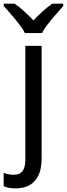

<svg xmlns="http://www.w3.org/2000/svg" viewBox="-53 -786 365 1046"><path d="M32.2 240.2Q8.8 240.2 -6.6 236.8Q-22 233.4 -33.2 228V155.8Q-20.5 160.6 -7.3 163.3Q5.9 166 22.9 166Q36.1 166 47.4 162.4Q58.6 158.7 67.1 149.2Q75.7 139.6 80.3 123.8Q85 107.9 85 83V-536.1H173.8V77.1Q173.8 114.7 165.5 144.8Q157.2 174.8 139.6 196Q122.1 217.3 95.5 228.8Q68.8 240.2 32.2 240.2ZM291.5 -752.9Q279.3 -738.8 262.5 -720.2Q245.6 -701.7 229.2 -681.9Q212.9 -662.1 198.5 -642.6Q184.1 -623 176.3 -606H82.5Q74.7 -623 60.3 -642.6Q45.9 -662.1 29.5 -681.9Q13.2 -701.7 -3.4 -720.2Q-20 -738.8 -32.7 -752.9V-766.1H26.4Q51.3 -749.5 77.1 -725.8Q103 -702.1 129.4 -674.8Q154.8 -702.1 181.2 -725.8Q207.5 -749.5 232.4 -766.1H291.5Z"/></svg>

Font: Genotype
Style: Regular
Weight: 400
Foundry: Ascender Corporation
Version: Version 1.00